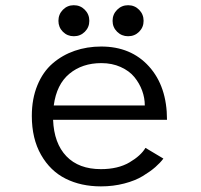

<svg xmlns="http://www.w3.org/2000/svg" viewBox="-20 -686 750 718"><path d="M256 -550.5Q232 -550.5 215.2 -567.2Q198.5 -584 198.5 -608Q198.5 -632.5 215.2 -649.5Q232 -666.5 256 -666.5Q280.5 -666.5 297.2 -649.5Q314 -632.5 314 -608Q314 -584 297.2 -567.2Q280.5 -550.5 256 -550.5ZM459 -550.5Q435 -550.5 418 -567.2Q401 -584 401 -608Q401 -632.5 418 -649.5Q435 -666.5 459 -666.5Q483.5 -666.5 500.2 -649.5Q517 -632.5 517 -608Q517 -584 500.2 -567.2Q483.5 -550.5 459 -550.5ZM591 -93Q579.5 -77.5 561 -61.2Q542.5 -45 514.2 -27.8Q486 -10.5 444.8 0.2Q403.5 11 357.5 11Q283 11 225.5 -17.8Q168 -46.5 133.5 -107Q99 -167.5 99 -252.5Q99 -316.5 119.8 -367Q140.5 -417.5 176.8 -448.8Q213 -480 259.2 -496Q305.5 -512 358.5 -512Q470 -512 537.2 -437.5Q604.5 -363 604.5 -238H178.5Q182 -150 228.2 -101.8Q274.5 -53.5 357.5 -53.5Q421 -53.5 463.8 -78.5Q506.5 -103.5 524 -133ZM359 -450Q287.5 -450 239.5 -410.2Q191.5 -370.5 181 -291.5H521.5Q521.5 -320 511.5 -347.2Q501.5 -374.5 482.5 -397.8Q463.5 -421 431.2 -435.5Q399 -450 359 -450Z"/></svg>

Font: League Mono Light
Style: Regular
Weight: 300
Width: 6
Designer: Tyler Finck
Foundry: The League of Moveable Type / Tyler Finck
Version: Version 2.210